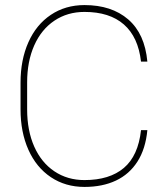

<svg xmlns="http://www.w3.org/2000/svg" viewBox="-20 -727 659 757"><path d="M313 10Q238 10 180.5 -28.5Q123 -67 92 -136.5Q61 -206 61 -296V-401Q61 -491 92 -560.5Q123 -630 180.5 -668.5Q238 -707 313 -707Q420 -707 485.5 -650.5Q551 -594 561 -484H536Q525 -581 468.5 -630.5Q412 -680 313 -680Q246 -680 194.5 -645.5Q143 -611 115 -548Q87 -485 87 -402V-296Q87 -212 115 -149Q143 -86 194.5 -51.5Q246 -17 313 -17Q412 -17 468.5 -65Q525 -113 536 -214H561Q554 -140 522 -90Q490 -40 437 -15Q384 10 313 10Z"/></svg>

Font: FreesentationVF
Style: Regular
Weight: 400
Designer: glyphs from Roboto by Christian Robertson / Hangul glyphs from Noto Sans CJK(Source Han Sans) by Jang Soo-young and Kang
Foundry: PT&
Version: Version 2.001;Glyphs 3.3.1 (3343)